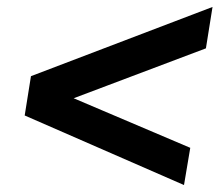

<svg xmlns="http://www.w3.org/2000/svg" viewBox="-20 -563 640 552"><path d="M509 -31 51 -231 69 -344 591 -543 572 -424 95 -244 106 -317 527 -138Z"/></svg>

Font: Mulish ExtraLight ExtraBold
Style: Italic
Weight: 800
Italic angle: -9°
Version: Version 3.603